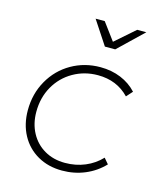

<svg xmlns="http://www.w3.org/2000/svg" viewBox="-110 -826 800 914"><g transform="rotate(15 289.5 -369.0)"><path d="M49 -235Q49 -316 86.5 -382Q124 -448 188.5 -485Q253 -522 331 -522Q386 -522 432 -503Q478 -484 510 -449L483 -419Q423 -482 329 -482Q263 -482 208 -450.5Q153 -419 121.5 -363.5Q90 -308 90 -238Q90 -180 114.5 -134.5Q139 -89 183 -63.5Q227 -38 284 -38Q337 -38 382.5 -57Q428 -76 461 -111L484 -84Q445 -43 392.5 -21Q340 1 280 1Q212 1 159.5 -29Q107 -59 78 -112.5Q49 -166 49 -235ZM453 -739H498L376 -622H325L248 -739H293L356 -654Z"/></g></svg>

Font: Gontserrat ExtraLight
Style: Italic
Weight: 275
Italic angle: -11.3°
Designer: Julieta Ulanovsky
Foundry: Julieta Ulanovsky
Version: Version 6.001